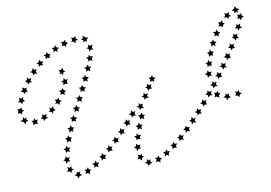

<svg xmlns="http://www.w3.org/2000/svg" viewBox="-73 -686 1274 901"><g transform="rotate(-10 564.5 -235.5)"><path d="M1057 -162 1046 -158 1043 -146 1035 -155H1023L1030 -164L1026 -176L1037 -172L1045 -180L1046 -168ZM1003 -152 991 -151 984 -141 980 -153 968 -158 979 -163 980 -175 988 -167 997 -172 995 -161ZM950 -159 939 -167 927 -165 932 -176 927 -186 938 -185 947 -192 948 -182 958 -180 949 -172ZM913 -261 912 -273 901 -279 912 -284 916 -295 923 -286 935 -287 928 -277 933 -267 922 -269ZM920 -310 921 -322 912 -329 923 -332 928 -343 934 -333 946 -332 938 -324 941 -312 930 -317ZM934 -357 936 -369 928 -377 940 -379 945 -390 950 -379 962 -377 953 -369 955 -358 945 -363ZM953 -403 956 -415 949 -424H960L967 -434L971 -423L982 -420L973 -413L974 -401L964 -408ZM976 -447 980 -458 973 -468 985 -467 993 -477 996 -465 1007 -461 997 -455V-443L987 -450ZM1003 -488 1009 -499 1003 -509 1015 -507 1024 -516 1025 -504 1035 -498 1025 -493 1023 -482 1015 -490ZM1036 -525 1043 -535 1040 -546 1051 -542 1063 -548 1060 -536 1069 -528 1058 -526 1055 -516 1048 -526ZM1077 -553 1089 -559 1094 -570 1101 -559 1114 -552 1103 -549 1106 -538 1096 -543 1089 -536 1088 -548ZM1118 -534 1119 -522 1129 -515 1117 -511 1113 -499 1107 -510H1095L1102 -519L1098 -529L1110 -526ZM1106 -486 1103 -474 1111 -465 1099 -464 1093 -454 1089 -465 1077 -468 1086 -475 1085 -486 1095 -480ZM1085 -441 1081 -430 1088 -420H1076L1070 -410L1066 -422L1055 -425L1064 -432V-444L1073 -437ZM1060 -398 1056 -387 1063 -377H1051L1044 -368L1041 -380L1030 -383L1040 -390V-402L1049 -394ZM1034 -356 1030 -345 1036 -335 1025 -336 1017 -327 1014 -338 1003 -343 1013 -349 1014 -361 1023 -353ZM1007 -315 1002 -304 1009 -294 997 -295 989 -286 987 -298 976 -303 986 -308 987 -320 996 -312ZM979 -275 974 -264 980 -254 968 -255 960 -247 958 -258 947 -263 958 -269V-281L967 -272ZM950 -236 944 -225 950 -214 938 -216 930 -208 928 -219 917 -224 928 -230 929 -241 938 -233ZM919 -197 914 -186 919 -176 908 -178 899 -169 898 -181 887 -186 898 -192 899 -203 908 -195ZM888 -159 882 -148 888 -138 876 -140 868 -132 866 -143 856 -149 866 -154 868 -166 876 -157ZM856 -121 850 -111 855 -100 844 -103 835 -95 834 -107 824 -113 834 -117 837 -129 844 -120ZM823 -85 817 -75 822 -64 810 -67 801 -59 800 -71 790 -77 801 -81 804 -93 812 -84ZM789 -49 783 -39 787 -28 775 -32 766 -24V-36L756 -43L767 -47L770 -58L777 -49ZM754 -15 747 -5 751 6 739 2 730 9V-3L721 -10L732 -13L735 -24L742 -15ZM717 17 709 27 712 38 701 34 691 40 692 28 683 20 695 18 699 7 705 17ZM678 47 669 56 671 68 661 62 650 67 652 56 644 47 656 46 661 35 666 46ZM635 73 625 80V92L615 84L603 87L609 76L603 66L614 67L620 58L624 69ZM587 87 575 89 568 99 563 87 552 80 563 76 566 65 572 73 581 68 578 79ZM541 68 532 59 520 58 527 48 525 36 536 42 546 36 544 46 553 50 543 56ZM526 20 524 8 513 2 524 -3 527 -15 534 -6 546 -7 540 3 545 12 534 11ZM532 -30V-42L523 -49L535 -52L539 -63L545 -53L557 -52L549 -43L552 -32L541 -36ZM546 -77 547 -89 539 -97 551 -99 556 -110 561 -99 573 -97 564 -89 567 -77 556 -83ZM564 -123 566 -135 558 -143 570 -144 576 -155 580 -144 592 -141 583 -134 585 -122 574 -128ZM641 -288 645 -300 637 -309H649L655 -319L659 -308L671 -305L661 -298L662 -286L652 -293ZM646 -277 641 -266 646 -256 635 -258 626 -249 624 -261 614 -266 624 -271 625 -283 634 -275ZM622 -238 617 -227 623 -217 611 -219 603 -210 601 -222 590 -227 601 -232 602 -244 611 -236ZM592 -195 586 -184 592 -173 580 -175 572 -167 570 -179 560 -184 570 -189 572 -201 580 -192ZM550 -166 544 -156 549 -145 537 -147 529 -139 527 -151 517 -156 528 -161 530 -173 538 -164ZM518 -129 512 -118 517 -108 505 -110 496 -102 495 -114 485 -120 496 -124 498 -136 506 -127ZM485 -92 479 -82 483 -71 472 -74 463 -66 462 -78 452 -84 463 -88 465 -100 473 -91ZM451 -56 445 -46 449 -35 437 -39 428 -31V-43L418 -49L429 -53L432 -65L439 -55ZM416 -22 409 -12 413 -1 402 -4 392 3V-9L383 -16L394 -19L397 -31L404 -21ZM380 11 372 21 375 32 364 28 354 35 355 23 346 15 357 12 361 1 368 11ZM341 42 333 51 335 63 324 57 314 63 316 51 307 43 319 41 324 31 329 41ZM299 69 290 76V88L280 81L268 84L273 73L267 63L278 64L284 55L288 66ZM252 86 240 88 233 99 228 87 217 81 228 77 230 65 236 72 244 67 243 78ZM205 68 197 59H184L192 49L189 37L200 42L210 37L208 47L218 52L207 57ZM189 21 187 9 177 3 187 -2 190 -14 198 -5 210 -6 203 4 209 13 197 12ZM195 -29 196 -41 186 -48 198 -51 202 -62 208 -52 220 -51 212 -42 216 -31 205 -35ZM209 -76 211 -88 202 -96 214 -98 219 -109 225 -98 236 -96 228 -88 230 -76 219 -82ZM227 -122 229 -134 221 -142 233 -143 239 -154 243 -143 255 -140 246 -133 248 -121 238 -127ZM247 -167 250 -179 242 -188H254L260 -198L264 -187L276 -185L267 -177L268 -165L258 -172ZM268 -211 271 -223 263 -232H275L282 -243L286 -231L297 -229L288 -221L289 -209L279 -216ZM290 -255 293 -267 285 -276H297L304 -286L308 -275L319 -272L310 -265L311 -253L301 -260ZM312 -299 315 -311 307 -320H319L325 -330L330 -319L341 -317L332 -309L333 -297L323 -304ZM334 -343 336 -355 329 -364H340L346 -375L351 -364L363 -361L353 -353L355 -342L344 -348ZM354 -388 357 -399 348 -408 360 -409 365 -420 371 -409 382 -407 374 -399 375 -387 365 -393ZM373 -433 374 -445 365 -452 377 -455 381 -465 387 -455H399L391 -445L394 -433L383 -439ZM386 -479 385 -491 375 -496 385 -501V-512L395 -505L406 -509L401 -496L406 -484L395 -487ZM382 -525 374 -532 365 -525 367 -536 357 -540 367 -546V-558L378 -548L393 -544L383 -537ZM343 -543 331 -540 328 -528 321 -538 310 -537 316 -547 312 -558 324 -555 334 -562 333 -550ZM295 -536 284 -531 283 -519 274 -528 263 -525 268 -536 261 -546 274 -545 283 -553 284 -542ZM249 -521 239 -514V-503L230 -510L219 -505L222 -517L214 -526H226L234 -536L237 -525ZM205 -499 197 -491 199 -480 188 -485 178 -479 180 -491 171 -499 183 -501 188 -512 193 -501ZM165 -472 158 -463 161 -452 150 -456 141 -449V-460L131 -467L143 -471L147 -482L153 -472ZM129 -440 122 -430 127 -419 115 -422 107 -414 106 -426 95 -432 106 -436 109 -448 117 -439ZM96 -404 90 -393 96 -383 85 -385 77 -376 74 -387 63 -392 74 -398 76 -410 84 -401ZM67 -364 63 -353 70 -344H58L52 -334L48 -345L36 -349L46 -356V-368L56 -361ZM43 -322 41 -310 49 -302 37 -301 33 -290 27 -300 15 -302 24 -311 22 -323 32 -317ZM27 -276V-265L37 -259L26 -255L25 -243L16 -251L5 -249L10 -261L6 -273L17 -269ZM26 -230 33 -221 43 -226 39 -216 48 -209 36 -205 33 -194 25 -206 11 -214 23 -218ZM61 -203 71 -205 76 -216 81 -206 92 -207 86 -196 91 -186 78 -189 67 -183 69 -195ZM107 -209 116 -216V-228L125 -221L136 -226L133 -214L141 -205L129 -204L122 -194L118 -205ZM149 -232 157 -241 154 -253 164 -248 174 -255V-243L183 -236L171 -233L167 -222L161 -232ZM185 -264 192 -274 186 -285 198 -283 206 -291 208 -279 219 -274 208 -269 205 -256 197 -266ZM216 -302 221 -313 213 -322H225L232 -332L236 -320L247 -318L237 -310V-298L228 -305ZM239 -344 240 -356 231 -363 242 -366 245 -377 252 -368 264 -369 257 -358 260 -346 249 -350ZM245 -391 240 -400 229 -398 235 -407 228 -418 239 -417 249 -425 250 -413 259 -406 249 -404Z"/></g></svg>

Font: Santa christmas start
Style: Regular
Weight: 400
Designer: MUHAMMAD YONI
Version: Version 001.000